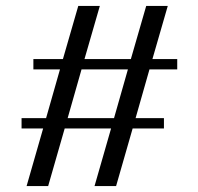

<svg xmlns="http://www.w3.org/2000/svg" viewBox="-20 -630 669 650"><path d="M245 -610 193 -430H93V-395H183L136 -230H53V-195H126L70 0H143L199 -195H356L300 0H373L429 -195H535V-230H439L486 -395H580V-430H496L548 -610H475L423 -430H266L318 -610ZM209 -230 256 -395H413L366 -230Z"/></svg>

Font: Sprat Condensed Medium
Style: Regular
Weight: 500
Width: 3
Designer: Ethan Nakache
Foundry: Collletttivo
Version: Version 2.000;Glyphs 3.2 (3217)